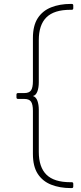

<svg xmlns="http://www.w3.org/2000/svg" viewBox="-20 -810 414 980"><path d="M341 150Q285 150 241 132.5Q197 115 172.5 77Q148 39 148 -24V-244Q148 -277 138.5 -291Q129 -305 104 -305H72Q64 -305 64 -313V-327Q64 -335 72 -335H104Q129 -335 138.5 -349Q148 -363 148 -396V-616Q148 -679 172.5 -717Q197 -755 241 -772.5Q285 -790 341 -790H346Q354 -790 354 -782V-768Q354 -760 346 -760H339Q256 -760 217 -721.5Q178 -683 178 -605V-390Q178 -362 170.5 -342.5Q163 -323 148 -320Q164 -315 171 -295.5Q178 -276 178 -250V-35Q178 43 217 81.5Q256 120 339 120H346Q354 120 354 128V142Q354 150 346 150Z"/></svg>

Font: LINE Seed Sans App Thin
Style: Regular
Weight: 250
Designer: LINE VX Design & Dalton Maag Ltd & Sandoll Inc
Foundry: Dalton Maag Ltd
Version: Version 1.003